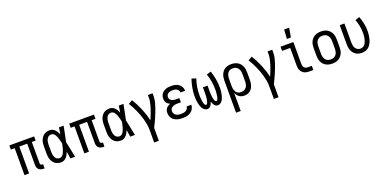

<svg xmlns="http://www.w3.org/2000/svg" viewBox="-11 -1777 6021 3015"><g transform="rotate(-20 3000.0 -270.0)"><path d="M424 8Q403 8 382.5 2.5Q362 -3 346 -17Q330 -31 323 -51.5Q316 -72 316 -93V-450H184V0H107V-450H43V-520H457V-450H393V-93Q393 -87 395 -81Q397 -75 401.5 -70.5Q406 -66 412 -64Q418 -62 424 -62H440V8Z M720 8Q695 8 669.5 2Q644 -4 623 -19Q602 -34 587 -55Q572 -76 563 -100Q554 -124 551 -149Q548 -174 548 -200V-320Q548 -346 551 -371Q554 -396 563 -420Q572 -444 587 -465Q602 -486 623 -501Q644 -516 669.5 -522Q695 -528 720 -528Q744 -528 766.5 -517.5Q789 -507 805.5 -489.5Q822 -472 834 -451Q846 -430 855 -408Q859 -436 863.5 -464Q868 -492 872 -520H950Q937 -456 924.5 -391.5Q912 -327 898 -263Q913 -198 925.5 -132Q938 -66 952 0H874Q870 -29 865.5 -58Q861 -87 856 -116V-118Q847 -95 835 -73Q823 -51 806.5 -32.5Q790 -14 767.5 -3Q745 8 720 8ZM720 -62Q741 -62 757.5 -75.5Q774 -89 784 -107Q794 -125 801 -144.5Q808 -164 813.5 -183.5Q819 -203 823.5 -223.5Q828 -244 832 -264Q828 -283 823.5 -302.5Q819 -322 813.5 -341.5Q808 -361 801 -379.5Q794 -398 783.5 -415Q773 -432 756.5 -445Q740 -458 720 -458Q705 -458 689.5 -452.5Q674 -447 663 -436.5Q652 -426 644.5 -411.5Q637 -397 633 -382Q629 -367 627.5 -351.5Q626 -336 626 -320V-200Q626 -184 627.5 -168.5Q629 -153 633 -138Q637 -123 644.5 -108.5Q652 -94 663 -83.5Q674 -73 689.5 -67.5Q705 -62 720 -62Z M1424 8Q1403 8 1382.5 2.5Q1362 -3 1346 -17Q1330 -31 1323 -51.5Q1316 -72 1316 -93V-450H1184V0H1107V-450H1043V-520H1457V-450H1393V-93Q1393 -87 1395 -81Q1397 -75 1401.5 -70.5Q1406 -66 1412 -64Q1418 -62 1424 -62H1440V8Z M1720 8Q1695 8 1669.5 2Q1644 -4 1623 -19Q1602 -34 1587 -55Q1572 -76 1563 -100Q1554 -124 1551 -149Q1548 -174 1548 -200V-320Q1548 -346 1551 -371Q1554 -396 1563 -420Q1572 -444 1587 -465Q1602 -486 1623 -501Q1644 -516 1669.5 -522Q1695 -528 1720 -528Q1744 -528 1766.5 -517.5Q1789 -507 1805.5 -489.5Q1822 -472 1834 -451Q1846 -430 1855 -408Q1859 -436 1863.5 -464Q1868 -492 1872 -520H1950Q1937 -456 1924.5 -391.5Q1912 -327 1898 -263Q1913 -198 1925.5 -132Q1938 -66 1952 0H1874Q1870 -29 1865.5 -58Q1861 -87 1856 -116V-118Q1847 -95 1835 -73Q1823 -51 1806.5 -32.5Q1790 -14 1767.5 -3Q1745 8 1720 8ZM1720 -62Q1741 -62 1757.5 -75.5Q1774 -89 1784 -107Q1794 -125 1801 -144.5Q1808 -164 1813.5 -183.5Q1819 -203 1823.5 -223.5Q1828 -244 1832 -264Q1828 -283 1823.5 -302.5Q1819 -322 1813.5 -341.5Q1808 -361 1801 -379.5Q1794 -398 1783.5 -415Q1773 -432 1756.5 -445Q1740 -458 1720 -458Q1705 -458 1689.5 -452.5Q1674 -447 1663 -436.5Q1652 -426 1644.5 -411.5Q1637 -397 1633 -382Q1629 -367 1627.5 -351.5Q1626 -336 1626 -320V-200Q1626 -184 1627.5 -168.5Q1629 -153 1633 -138Q1637 -123 1644.5 -108.5Q1652 -94 1663 -83.5Q1674 -73 1689.5 -67.5Q1705 -62 1720 -62Z M2196 215V0Q2196 -44 2188.5 -87Q2181 -130 2170 -172Q2159 -214 2144 -255Q2129 -296 2111 -336Q2093 -376 2073 -415Q2053 -454 2030 -490L2095 -528Q2124 -483 2148.5 -435Q2173 -387 2194 -337Q2215 -287 2231.5 -236Q2248 -185 2259 -132Q2271 -159 2282 -186Q2293 -213 2303.5 -240.5Q2314 -268 2323 -296Q2332 -324 2339.5 -352.5Q2347 -381 2352.5 -410Q2358 -439 2358 -468V-520H2436V-468Q2436 -426 2426.5 -385.5Q2417 -345 2404 -305.5Q2391 -266 2376 -227.5Q2361 -189 2344.5 -150.5Q2328 -112 2310 -74.5Q2292 -37 2274 0V215Z M2747 8Q2724 8 2700 5Q2676 2 2653.5 -5.5Q2631 -13 2610.5 -26.5Q2590 -40 2576 -59.5Q2562 -79 2555 -102Q2548 -125 2548 -149Q2548 -170 2553.5 -190Q2559 -210 2572 -226Q2585 -242 2602.5 -253Q2620 -264 2639 -271Q2623 -278 2608.5 -288.5Q2594 -299 2583 -313.5Q2572 -328 2568 -345.5Q2564 -363 2564 -381Q2564 -403 2570 -425Q2576 -447 2589 -464.5Q2602 -482 2620.5 -495Q2639 -508 2660 -515.5Q2681 -523 2703 -525.5Q2725 -528 2747 -528Q2769 -528 2790.5 -525.5Q2812 -523 2833 -515.5Q2854 -508 2872 -495.5Q2890 -483 2903 -465.5Q2916 -448 2923 -427Q2930 -406 2930 -384V-382H2852V-383Q2852 -401 2842.5 -417Q2833 -433 2817 -442.5Q2801 -452 2783 -455Q2765 -458 2747 -458Q2729 -458 2710.5 -454.5Q2692 -451 2676 -441.5Q2660 -432 2651 -415.5Q2642 -399 2642 -380Q2642 -368 2646 -356Q2650 -344 2658.5 -335Q2667 -326 2678 -320Q2689 -314 2701 -311Q2713 -308 2725.5 -306.5Q2738 -305 2750 -305H2806V-235H2750Q2736 -235 2722 -234Q2708 -233 2694 -229Q2680 -225 2667.5 -218.5Q2655 -212 2645 -202Q2635 -192 2630.5 -178.5Q2626 -165 2626 -150Q2626 -129 2636.5 -110Q2647 -91 2665.5 -80Q2684 -69 2705 -65.5Q2726 -62 2747 -62Q2768 -62 2788 -65Q2808 -68 2826 -78Q2844 -88 2856 -105Q2868 -122 2868 -143H2946V-142Q2946 -119 2938 -96.5Q2930 -74 2915.5 -55.5Q2901 -37 2881 -24.5Q2861 -12 2839 -4.5Q2817 3 2794 5.5Q2771 8 2747 8Z M3162 8Q3143 8 3125.5 -1.5Q3108 -11 3095.5 -26Q3083 -41 3074.5 -59Q3066 -77 3060.5 -95.5Q3055 -114 3051 -133Q3047 -152 3044.5 -171.5Q3042 -191 3041 -210.5Q3040 -230 3040 -249Q3040 -320 3053 -390.5Q3066 -461 3089 -528L3162 -505Q3140 -443 3129 -378.5Q3118 -314 3118 -248Q3118 -238 3118 -228Q3118 -218 3118.5 -208Q3119 -198 3120 -188Q3121 -178 3122 -168Q3123 -158 3124 -148Q3125 -138 3127 -128Q3129 -118 3131.5 -108Q3134 -98 3138 -89Q3142 -80 3148 -71Q3154 -62 3165 -62Q3173 -62 3179.5 -69Q3186 -76 3189.5 -84.5Q3193 -93 3195.5 -101.5Q3198 -110 3200 -118.5Q3202 -127 3203.5 -136Q3205 -145 3206 -153.5Q3207 -162 3207.5 -171Q3208 -180 3209 -189Q3210 -198 3210.5 -207Q3211 -216 3211 -224.5Q3211 -233 3211 -242Q3211 -251 3211 -260V-338H3289V-260Q3289 -251 3289 -242Q3289 -233 3289 -224.5Q3289 -216 3289.5 -207Q3290 -198 3291 -189Q3292 -180 3292.5 -171Q3293 -162 3294 -153.5Q3295 -145 3296.5 -136Q3298 -127 3300 -118.5Q3302 -110 3304.5 -101.5Q3307 -93 3310.5 -84.5Q3314 -76 3320.5 -69Q3327 -62 3335 -62Q3346 -62 3352 -71Q3358 -80 3362 -89Q3366 -98 3368.5 -108Q3371 -118 3373 -128Q3375 -138 3376 -148Q3377 -158 3378 -168Q3379 -178 3380 -188Q3381 -198 3381.5 -208Q3382 -218 3382 -228Q3382 -238 3382 -248Q3382 -314 3371 -378.5Q3360 -443 3338 -505L3411 -528Q3434 -461 3447 -390.5Q3460 -320 3460 -249Q3460 -230 3459 -210.5Q3458 -191 3455.5 -171.5Q3453 -152 3449 -133Q3445 -114 3439.5 -95.5Q3434 -77 3425.5 -59Q3417 -41 3404.5 -26Q3392 -11 3374.5 -1.5Q3357 8 3338 8Q3320 8 3304.5 -0.5Q3289 -9 3279 -23Q3269 -37 3262 -53.5Q3255 -70 3250 -86Q3245 -70 3238 -53.5Q3231 -37 3221 -23Q3211 -9 3195.5 -0.5Q3180 8 3162 8Z M3564 215V-320Q3564 -347 3568 -373Q3572 -399 3582 -423.5Q3592 -448 3609 -469Q3626 -490 3649 -503.5Q3672 -517 3698 -522.5Q3724 -528 3751 -528Q3778 -528 3804.5 -522.5Q3831 -517 3854.5 -504Q3878 -491 3896 -470.5Q3914 -450 3925 -425Q3936 -400 3940 -373.5Q3944 -347 3944 -320V-200Q3944 -175 3941 -150Q3938 -125 3930 -101.5Q3922 -78 3908.5 -57Q3895 -36 3875 -21Q3855 -6 3830.5 1Q3806 8 3781 8Q3758 8 3735.5 2Q3713 -4 3694.5 -17.5Q3676 -31 3663 -50.5Q3650 -70 3642 -91V215ZM3751 -62Q3768 -62 3784.5 -66Q3801 -70 3815 -79.5Q3829 -89 3839.5 -103Q3850 -117 3856 -133Q3862 -149 3864 -166Q3866 -183 3866 -200V-320Q3866 -337 3864 -354Q3862 -371 3856 -387Q3850 -403 3840 -417Q3830 -431 3816 -440.5Q3802 -450 3785 -454Q3768 -458 3751 -458Q3734 -458 3718 -454Q3702 -450 3688.5 -440Q3675 -430 3665.5 -415.5Q3656 -401 3651 -385.5Q3646 -370 3644 -353.5Q3642 -337 3642 -320V-200Q3642 -183 3644 -166.5Q3646 -150 3651 -134.5Q3656 -119 3665.5 -104.5Q3675 -90 3688 -80Q3701 -70 3717.5 -66Q3734 -62 3751 -62Z M4196 215V0Q4196 -44 4188.5 -87Q4181 -130 4170 -172Q4159 -214 4144 -255Q4129 -296 4111 -336Q4093 -376 4073 -415Q4053 -454 4030 -490L4095 -528Q4124 -483 4148.5 -435Q4173 -387 4194 -337Q4215 -287 4231.5 -236Q4248 -185 4259 -132Q4271 -159 4282 -186Q4293 -213 4303.5 -240.5Q4314 -268 4323 -296Q4332 -324 4339.5 -352.5Q4347 -381 4352.5 -410Q4358 -439 4358 -468V-520H4436V-468Q4436 -426 4426.5 -385.5Q4417 -345 4404 -305.5Q4391 -266 4376 -227.5Q4361 -189 4344.5 -150.5Q4328 -112 4310 -74.5Q4292 -37 4274 0V215Z M4866 0Q4845 0 4824.5 -3.5Q4804 -7 4785 -16Q4766 -25 4751.5 -40Q4737 -55 4727.5 -74Q4718 -93 4714.5 -113.5Q4711 -134 4711 -155V-450H4575V-520H4789V-155Q4789 -138 4793 -122Q4797 -106 4807.5 -93.5Q4818 -81 4834 -75.5Q4850 -70 4866 -70H4934V0ZM4710 -600 4721 -755H4804L4777 -600Z M5250 8Q5223 8 5196 2.5Q5169 -3 5146 -16Q5123 -29 5104.5 -49.5Q5086 -70 5075 -94.5Q5064 -119 5060 -146Q5056 -173 5056 -200V-320Q5056 -347 5060 -374Q5064 -401 5075 -425.5Q5086 -450 5104.5 -470.5Q5123 -491 5146 -504Q5169 -517 5196 -522.5Q5223 -528 5250 -528Q5277 -528 5304 -522.5Q5331 -517 5354 -504Q5377 -491 5395.5 -470.5Q5414 -450 5425 -425.5Q5436 -401 5440 -374Q5444 -347 5444 -320V-200Q5444 -173 5440 -146Q5436 -119 5425 -94.5Q5414 -70 5395.5 -49.5Q5377 -29 5354 -16Q5331 -3 5304 2.5Q5277 8 5250 8ZM5250 -62Q5267 -62 5284 -66Q5301 -70 5315 -79.5Q5329 -89 5339.5 -103Q5350 -117 5356 -133Q5362 -149 5364 -166Q5366 -183 5366 -200V-320Q5366 -337 5364 -354Q5362 -371 5356 -387Q5350 -403 5339.5 -417Q5329 -431 5315 -440.5Q5301 -450 5284 -454Q5267 -458 5250 -458Q5233 -458 5216 -454Q5199 -450 5185 -440.5Q5171 -431 5160.5 -417Q5150 -403 5144 -387Q5138 -371 5136 -354Q5134 -337 5134 -320V-200Q5134 -183 5136 -166Q5138 -149 5144 -133Q5150 -117 5160.5 -103Q5171 -89 5185 -79.5Q5199 -70 5216 -66Q5233 -62 5250 -62Z M5746 8Q5720 8 5694 2Q5668 -4 5646 -18Q5624 -32 5607.5 -53Q5591 -74 5581 -98Q5571 -122 5567.5 -148Q5564 -174 5564 -200V-520H5642V-200Q5642 -176 5646.5 -151.5Q5651 -127 5664 -106.5Q5677 -86 5699 -74Q5721 -62 5745 -62Q5763 -62 5780 -68Q5797 -74 5809.5 -86.5Q5822 -99 5830.5 -114.5Q5839 -130 5845 -146.5Q5851 -163 5855 -180Q5859 -197 5861.5 -214.5Q5864 -232 5865 -249.5Q5866 -267 5866 -285Q5866 -342 5855 -399Q5844 -456 5823 -510L5895 -535Q5919 -475 5931.5 -412Q5944 -349 5944 -284Q5944 -251 5940 -218Q5936 -185 5927.5 -153Q5919 -121 5904 -91Q5889 -61 5866 -37.5Q5843 -14 5811 -3Q5779 8 5746 8Z"/></g></svg>

Font: Iosevka Curly
Style: Regular
Weight: 400
Monospace: yes
Designer: Belleve Invis
Foundry: Belleve Invis
Version: Version 22.1.2; ttfautohint (v1.8.4)